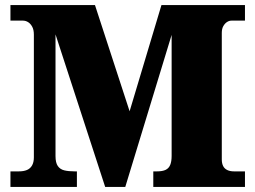

<svg xmlns="http://www.w3.org/2000/svg" viewBox="-20 -734 1002 754"><path d="M21 0V-61H54Q73 -61 86 -66.5Q99 -72 106 -84.5Q113 -97 113 -116V-598Q113 -617 106.5 -629Q100 -641 90.5 -647Q81 -653 70 -653H21V-714H353L489 -297L614 -714H942V-653H889Q880 -653 871.5 -647.5Q863 -642 857 -631.5Q851 -621 851 -605V-108Q851 -93 856 -82.5Q861 -72 872 -66.5Q883 -61 899 -61H942V0H582V-61H597Q618 -61 630.5 -67Q643 -73 648.5 -86.5Q654 -100 654 -122V-597L472 0H393L198 -599V-121Q198 -95 207 -82Q216 -69 232.5 -65Q249 -61 273 -61H282V0Z"/></svg>

Font: Noto Serif Bengali Black
Style: Regular
Weight: 900
Version: Version 2.003